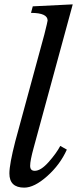

<svg xmlns="http://www.w3.org/2000/svg" viewBox="-20 -849 353 879"><path d="M183 -691Q198 -751 198 -755Q198 -790 122 -790L130 -820L313 -829L134 -172Q118 -114 118 -90Q118 -67 139 -67Q167 -67 202.5 -107Q238 -147 256 -181L286 -164Q255 -95 196 -42.5Q137 10 91 10Q23 10 23 -55Q23 -97 50 -202Z"/></svg>

Font: Libre Baskerville
Style: Italic
Weight: 400
Italic angle: -15°
Designer: Pablo Impallari, Rodrigo Fuenzalida
Foundry: Pablo Impallari, Rodrigo Fuenzalida
Version: Version 1.051;Glyphs 3.2.3 (3260)